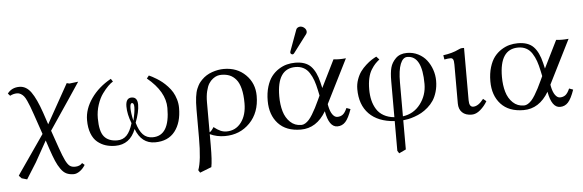

<svg xmlns="http://www.w3.org/2000/svg" viewBox="-55 -869 3947 1299"><g transform="rotate(-5 1919.0 -219.5)"><path d="M169.9 -247.6Q157.7 -282.7 150.6 -301.5Q143.6 -320.3 133.5 -342.3Q123.5 -364.3 114.7 -374.8Q106 -385.3 94.2 -392.3Q82.5 -399.4 68.8 -399.4Q43.9 -399.4 21 -387.2L6.8 -403.3Q36.1 -441.9 87.9 -441.9Q134.8 -441.9 167.7 -395.5Q200.7 -349.1 233.4 -253.9L260.7 -172.4L409.7 -439L427.7 -434.6L487.8 -441.9L414.1 -331.5L276.4 -127.4L317.4 -9.3Q338.4 51.3 352.8 80.1Q367.2 108.9 380.9 119.1Q394.5 129.4 416 129.4Q449.2 129.4 466.3 108.9L482.4 122.6Q466.3 148.9 444.6 163.8Q422.9 178.7 403.8 178.7Q375 178.7 354.2 168.7Q333.5 158.7 316.2 134Q298.8 109.4 285.2 77.9Q271.5 46.4 253.9 -6.3L234.4 -64.9L155.3 76.7L86.4 186.5L49.8 175.8L32.2 157.2L41 143.1L216.8 -110.8Z M851.6 -236.8Q851.6 -266.1 837.9 -266.1Q824.7 -266.1 824.7 -232.4Q824.7 -198.7 836.9 -146Q851.6 -207 851.6 -236.8ZM1152.3 -205.6Q1152.3 -106.4 1106 -47.1Q1059.6 12.2 970.7 12.2Q878.4 12.2 840.3 -89.8Q800.8 12.2 701.2 12.2Q665.5 12.2 635.5 2.7Q605.5 -6.8 579.8 -27.8Q554.2 -48.8 539.6 -86.9Q524.9 -125 524.9 -177.2Q524.9 -252.4 574.7 -323.7Q624.5 -395 709.5 -441.9L722.2 -422.4Q708 -414.6 689 -396Q669.9 -377.4 648.7 -348.1Q627.4 -318.8 613 -274.9Q598.6 -231 598.6 -183.6Q598.6 -94.2 628.2 -58.8Q657.7 -23.4 717.3 -23.4Q756.3 -23.4 781.5 -49.8Q806.6 -76.2 822.8 -130.9Q798.3 -193.8 798.3 -246.1Q798.3 -303.7 837.9 -303.7Q878.4 -303.7 878.4 -252Q878.4 -203.1 851.1 -131.3Q866.2 -77.1 891.6 -50.3Q917 -23.4 958 -23.4Q1073.7 -23.4 1073.7 -212.4Q1073.7 -323.2 952.6 -422.9L967.8 -441.9Q979 -436.5 990 -431.2Q1001 -425.8 1020.5 -413.6Q1040 -401.4 1056.4 -388.2Q1072.8 -375 1091.3 -355.2Q1109.9 -335.4 1122.6 -314Q1135.3 -292.5 1143.8 -264.2Q1152.3 -235.8 1152.3 -205.6Z M1596.2 -198.7Q1596.2 -256.3 1585.9 -297.1Q1575.7 -337.9 1556.4 -360.8Q1537.1 -383.8 1512.9 -393.8Q1488.8 -403.8 1457 -403.8Q1442.4 -403.8 1428.5 -399.7Q1414.6 -395.5 1398.7 -383.5Q1382.8 -371.6 1371.1 -353Q1359.4 -334.5 1351.6 -302Q1343.8 -269.5 1343.8 -227.5V-23.4Q1349.6 -24.9 1358.6 -35.9Q1367.7 -46.9 1373 -56.2Q1398.4 -36.1 1418 -27.6Q1437.5 -19 1459 -19Q1521 -19 1558.6 -68.6Q1596.2 -118.2 1596.2 -198.7ZM1335 212.4 1256.3 243.2 1245.1 225.6Q1269 163.6 1269 7.3V-184.1Q1269 -233.4 1273.7 -268.8Q1278.3 -304.2 1288.1 -326.4Q1297.9 -348.6 1305.4 -359.4Q1313 -370.1 1325.7 -383.3Q1355 -413.1 1396.2 -427.5Q1437.5 -441.9 1476.6 -441.9Q1566.4 -441.9 1624.5 -384.5Q1682.6 -327.1 1682.6 -241.2Q1682.6 -127.9 1615 -58.3Q1547.4 11.2 1444.8 11.2Q1390.6 11.2 1343.8 -10.7V66.4Q1343.8 169.9 1335 212.4Z M2016.6 -682.1Q2031.7 -682.1 2044.7 -670.7Q2057.6 -659.2 2057.6 -644Q2057.6 -635.7 2052.7 -628.9L1960.9 -507.3Q1955.1 -499.5 1949.7 -499.5Q1943.8 -499.5 1939.2 -503.7Q1934.6 -507.8 1934.6 -513.2Q1934.6 -515.6 1936.5 -522.5L1988.8 -665Q1991.7 -672.9 1999.8 -677.5Q2007.8 -682.1 2016.6 -682.1ZM2129.4 -255.4 2221.7 -441.9Q2240.2 -439.5 2262.2 -439.5Q2281.7 -439.5 2306.2 -441.9L2156.7 -143.6L2158.7 -131.3Q2166.5 -92.3 2181.4 -72Q2196.3 -51.8 2213.9 -51.8Q2235.4 -51.8 2250.7 -63Q2266.1 -74.2 2280.3 -106.4L2307.1 -96.7Q2286.1 -36.1 2263.9 -12Q2241.7 12.2 2209 12.2Q2152.3 12.2 2132.8 -97.2Q2067.9 12.2 1961.4 12.2Q1861.3 12.2 1807.6 -46.4Q1753.9 -105 1753.9 -200.7Q1753.9 -253.9 1766.8 -296.4Q1779.8 -338.9 1800.3 -365.5Q1820.8 -392.1 1848.6 -409.9Q1876.5 -427.7 1904.3 -434.8Q1932.1 -441.9 1960.9 -441.9Q2031.2 -441.9 2067.1 -405Q2103 -368.2 2120.6 -293ZM2106.4 -206.1 2099.1 -241.2Q2090.8 -280.8 2080.8 -309.3Q2070.8 -337.9 2054.9 -362.5Q2039.1 -387.2 2015.4 -399.9Q1991.7 -412.6 1960.9 -412.6Q1834.5 -412.6 1834.5 -224.1Q1834.5 -167.5 1847.7 -122.3Q1860.8 -77.1 1891.6 -47.9Q1922.4 -18.6 1966.8 -18.6Q1980 -18.6 1993.4 -26.6Q2006.8 -34.7 2018.6 -47.6Q2030.3 -60.5 2043.5 -82Q2056.6 -103.5 2068.1 -125.7Q2079.6 -147.9 2093.8 -178.7Z M2820.8 -222.7Q2820.8 -414.6 2720.2 -414.6Q2690.4 -414.6 2673.3 -372.1Q2656.2 -329.6 2656.2 -246.6V-17.1Q2730 -26.9 2775.4 -86.2Q2820.8 -145.5 2820.8 -222.7ZM2598.1 10.3Q2485.4 2.9 2425 -58.8Q2364.7 -120.6 2364.7 -227.1Q2364.7 -260.7 2375.7 -292Q2386.7 -323.2 2402.8 -345.2Q2418.9 -367.2 2440.2 -386.2Q2461.4 -405.3 2478.5 -416.3Q2495.6 -427.2 2511.7 -435.1L2530.8 -414.1Q2513.7 -400.4 2501.7 -387.7Q2489.7 -375 2475.1 -352.1Q2460.4 -329.1 2452.6 -295.2Q2444.8 -261.2 2444.8 -218.3Q2444.8 -177.7 2452.9 -144.3Q2460.9 -110.8 2478.3 -82.8Q2495.6 -54.7 2526.1 -37.4Q2556.6 -20 2598.1 -16.1V-260.3Q2598.1 -318.8 2607.2 -352.5Q2616.2 -386.2 2643.6 -413.6Q2671.9 -441.9 2720.7 -441.9Q2761.7 -441.9 2796.4 -424.3Q2831.1 -406.7 2853.5 -377.7Q2876 -348.6 2888.4 -312.3Q2900.9 -275.9 2900.9 -237.3Q2900.9 -197.3 2890.6 -162.6Q2880.4 -127.9 2864.3 -103.8Q2848.1 -79.6 2825.7 -60.1Q2803.2 -40.5 2781 -28.3Q2758.8 -16.1 2734.1 -7.6Q2709.5 1 2691.2 4.6Q2672.9 8.3 2656.2 9.8V208L2609.4 230L2598.1 212.4Z M3108.4 -441.9V-86.4Q3108.4 -40.5 3136.2 -40.5Q3170.4 -40.5 3206.5 -87.4L3227.5 -69.8Q3209 -37.6 3180.2 -12.7Q3151.4 12.2 3121.6 12.2Q3079.6 12.2 3056.6 -10Q3033.7 -32.2 3033.7 -71.3V-335.4Q3033.7 -361.8 3028.1 -371.1Q3022.5 -380.4 3011.2 -380.4Q2993.7 -380.4 2969.2 -375.5L2964.4 -404.8Q3026.4 -413.1 3069.3 -434.1Q3085 -441.9 3093.3 -441.9Z M3641.6 -255.4 3733.9 -441.9Q3752.4 -439.5 3774.4 -439.5Q3793.9 -439.5 3818.4 -441.9L3668.9 -143.6L3670.9 -131.3Q3678.7 -92.3 3693.6 -72Q3708.5 -51.8 3726.1 -51.8Q3747.6 -51.8 3762.9 -63Q3778.3 -74.2 3792.5 -106.4L3819.3 -96.7Q3798.3 -36.1 3776.1 -12Q3753.9 12.2 3721.2 12.2Q3664.6 12.2 3645 -97.2Q3580.1 12.2 3473.6 12.2Q3373.5 12.2 3319.8 -46.4Q3266.1 -105 3266.1 -200.7Q3266.1 -253.9 3279.1 -296.4Q3292 -338.9 3312.5 -365.5Q3333 -392.1 3360.8 -409.9Q3388.7 -427.7 3416.5 -434.8Q3444.3 -441.9 3473.1 -441.9Q3543.5 -441.9 3579.3 -405Q3615.2 -368.2 3632.8 -293ZM3618.7 -206.1 3611.3 -241.2Q3603 -280.8 3593 -309.3Q3583 -337.9 3567.1 -362.5Q3551.3 -387.2 3527.6 -399.9Q3503.9 -412.6 3473.1 -412.6Q3346.7 -412.6 3346.7 -224.1Q3346.7 -167.5 3359.9 -122.3Q3373 -77.1 3403.8 -47.9Q3434.6 -18.6 3479 -18.6Q3492.2 -18.6 3505.6 -26.6Q3519 -34.7 3530.8 -47.6Q3542.5 -60.5 3555.7 -82Q3568.8 -103.5 3580.3 -125.7Q3591.8 -147.9 3606 -178.7Z"/></g></svg>

Font: Libertinage
Style: f
Weight: 400
Designer: OSP
Foundry: OSP
Version: Version 1.0; 2008; OFL relea